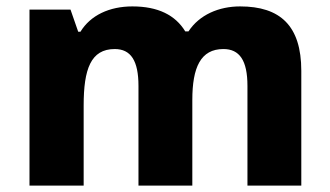

<svg xmlns="http://www.w3.org/2000/svg" viewBox="-20 -579 1030 599"><path d="M729 -559C663 -559 602 -533 568 -481H558C527 -532 473 -559 393 -559C321 -559 262 -531 231 -480H224L200 -549H72V0H241V-250C241 -363 263 -426 338 -426C388 -426 412 -390 412 -311V0H580V-267C580 -369 606 -426 677 -426C727 -426 752 -391 752 -311V0H920V-358C920 -499 854 -559 729 -559Z"/></svg>

Font: Noto Sans Gurmukhi ExtraBold
Style: Regular
Weight: 800
Designer: Jelle Bosma - Monotype Design Team
Foundry: Monotype Imaging Inc.
Version: Version 2.004